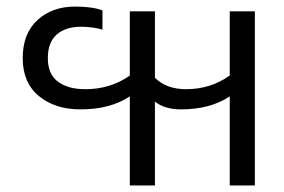

<svg xmlns="http://www.w3.org/2000/svg" viewBox="-20 -570 873 590"><path d="M378.9 0V-273.9Q319.3 -233.9 227.1 -233.9Q148.9 -233.9 99.4 -274.9Q49.8 -315.9 49.8 -391.1Q49.8 -466.8 95 -508.3Q140.1 -549.8 210.9 -549.8Q263.7 -549.8 294.9 -538.1V-479Q264.2 -487.8 229 -487.8Q181.6 -487.8 154.3 -463.9Q127 -439.9 127 -391.1Q127 -342.3 158 -319.1Q189 -295.9 242.2 -295.9Q319.8 -295.9 378.9 -337.9V-535.2H456.1V-331.1Q491.2 -295.9 551.8 -295.9Q627 -295.9 686 -337.9V-535.2H763.2V0H686V-273.9Q626.5 -233.9 536.1 -233.9Q485.8 -233.9 456.1 -257.8V0Z"/></svg>

Font: Prompt Light
Style: Regular
Weight: 300
Designer: Katatrad Team
Foundry: CadsonDemak
Version: Version 1.000;PS 001.000;hotconv 1.0.88;makeotf.lib2.5.64775